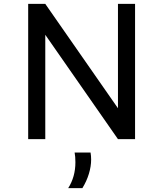

<svg xmlns="http://www.w3.org/2000/svg" viewBox="-20 -716 840 988"><path d="M675 -696V0H587L213 -537V0H125V-696H213L587 -159V-696ZM446 69Q449 86 449 105Q449 140 437.5 178Q426 216 404 252H331Q368 194 368 119Q368 89 364 69Z"/></svg>

Font: AmikoRegular
Style: Regular
Weight: 400
Designer: Pablo Impallari, Rodrigo Fuenzalida, Andres Torresi
Foundry: Impallari Type
Version: Version 1.000; ttfautohint (v1.3)